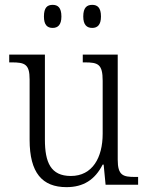

<svg xmlns="http://www.w3.org/2000/svg" viewBox="-20 -761 610 791"><path d="M360 -646C381 -646 396 -658 396 -693C396 -730 381 -741 360 -741C338 -741 323 -730 323 -693C323 -658 338 -646 360 -646ZM197 -646C218 -646 233 -658 233 -693C233 -730 218 -741 197 -741C175 -741 161 -730 161 -693C161 -658 175 -646 197 -646ZM254 10C323 10 371 -20 403 -83H407L415 0H549V-32H537C487 -32 465 -38 465 -103V-536H321V-504H329C384 -504 403 -497 403 -428V-210C403 -112 361 -36 272 -36C189 -36 165 -92 165 -186V-536H18V-504H28C82 -504 102 -497 102 -434V-185C102 -49 154 10 254 10Z"/></svg>

Font: Noto Serif Khmer SemiCondensed Light
Style: Regular
Weight: 300
Width: 4
Designer: Danh Hong and the Monotype Design Team
Foundry: Monotype Imaging Inc.
Version: Version 2.004